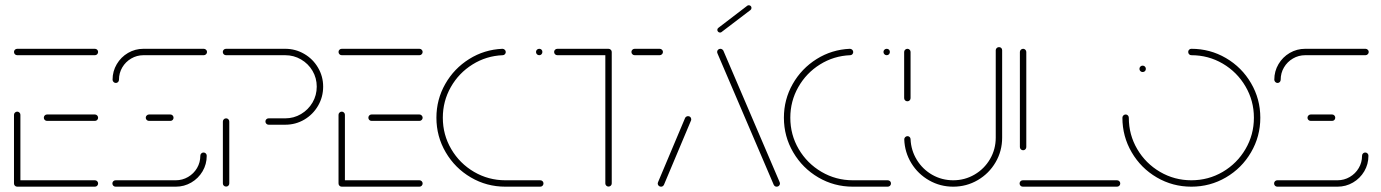

<svg xmlns="http://www.w3.org/2000/svg" viewBox="-20 -702 5194 722"><path d="M32.6 -13V-270.4Q32.6 -275.2 36.3 -278.7Q40 -282.2 44.8 -282.2Q49.6 -282.2 53.1 -278.7Q56.7 -275.2 56.7 -270.4V-13ZM348.9 -12.2Q348.9 -7 345.4 -3.5Q341.9 0 337 0H44.8Q39.6 0 36.1 -3.5Q32.6 -7 32.6 -12.2Q32.6 -17 36.1 -20.6Q39.6 -24.1 44.8 -24.1H337Q341.9 -24.1 345.4 -20.6Q348.9 -17 348.9 -12.2ZM144.8 -259.3Q144.8 -264.4 148.3 -268Q151.9 -271.5 156.7 -271.5H337Q341.9 -271.5 345.4 -267.8Q348.9 -264.1 348.9 -259.3Q348.9 -254.4 345.4 -250.9Q341.9 -247.4 337 -247.4H156.7Q151.9 -247.4 148.3 -250.9Q144.8 -254.4 144.8 -259.3ZM32.6 -506.7Q32.6 -511.5 36.1 -515Q39.6 -518.5 44.8 -518.5H337Q341.9 -518.5 345.4 -515Q348.9 -511.5 348.9 -506.7Q348.9 -501.5 345.4 -498Q341.9 -494.4 337 -494.4H44.8Q39.6 -494.4 36.1 -498Q32.6 -501.5 32.6 -506.7Z M745.2 -128.5Q750.4 -128.5 753.9 -125Q757.4 -121.5 757.4 -116.3Q757.4 -84.4 741.7 -57.8Q725.9 -31.1 699.3 -15.6Q672.6 0 641.1 0H414.8Q409.6 0 406.1 -3.5Q402.6 -7 402.6 -12.2Q402.6 -17 406.1 -20.6Q409.6 -24.1 414.8 -24.1H641.1Q665.9 -24.1 687.2 -36.5Q708.5 -48.9 720.9 -70Q733.3 -91.1 733.3 -116.3Q733.3 -121.5 736.9 -125Q740.4 -128.5 745.2 -128.5ZM632.6 -259.3Q632.6 -254.4 629.3 -250.9Q625.9 -247.4 620.7 -247.4H540.4Q535.2 -247.4 531.7 -250.9Q528.1 -254.4 528.1 -259.3Q528.1 -264.4 531.9 -268Q535.6 -271.5 540.4 -271.5H620.7Q625.6 -271.5 629.1 -268Q632.6 -264.4 632.6 -259.3ZM415.6 -390Q410.7 -390 407 -393.7Q403.3 -397.4 403.3 -402.2Q403.3 -434.1 419.1 -460.7Q434.8 -487.4 461.5 -503Q488.1 -518.5 519.6 -518.5H746.3Q751.1 -518.5 754.8 -515Q758.5 -511.5 758.5 -506.7Q758.5 -501.5 754.8 -498Q751.1 -494.4 746.3 -494.4H519.6Q494.8 -494.4 473.5 -482Q452.2 -469.6 439.8 -448.5Q427.4 -427.4 427.4 -402.2Q427.4 -397 423.9 -393.5Q420.4 -390 415.6 -390Z M830.4 -0.4Q825.2 -0.4 821.7 -3.7Q818.1 -7 818.1 -12.2V-244.8Q818.1 -250 821.7 -253.5Q825.2 -257 830.4 -257Q835.2 -257 838.7 -253.5Q842.2 -250 842.2 -244.8V-12.2Q842.2 -7.4 838.9 -3.9Q835.6 -0.4 830.4 -0.4ZM978.1 -245.2Q978.1 -250.4 981.7 -253.7Q985.2 -257 990 -257H1052.6Q1084.8 -257 1112 -273.1Q1139.3 -289.3 1155.2 -316.5Q1171.1 -343.7 1171.1 -376.3Q1171.1 -408.5 1155.2 -435.6Q1139.3 -462.6 1112 -478.5Q1084.8 -494.4 1052.6 -494.4H830Q824.8 -494.4 821.3 -498Q817.8 -501.5 817.8 -506.7Q817.8 -511.5 821.3 -515Q824.8 -518.5 830 -518.5H1052.6Q1091.1 -518.5 1123.9 -499.4Q1156.7 -480.4 1175.9 -447.6Q1195.2 -414.8 1195.2 -376.3Q1195.2 -337.4 1176.1 -304.4Q1157 -271.5 1124.3 -252.2Q1091.5 -233 1052.6 -233H990Q985.2 -233 981.7 -236.5Q978.1 -240 978.1 -245.2Z M1253 -13V-270.4Q1253 -275.2 1256.7 -278.7Q1260.4 -282.2 1265.2 -282.2Q1270 -282.2 1273.5 -278.7Q1277 -275.2 1277 -270.4V-13ZM1569.3 -12.2Q1569.3 -7 1565.7 -3.5Q1562.2 0 1557.4 0H1265.2Q1260 0 1256.5 -3.5Q1253 -7 1253 -12.2Q1253 -17 1256.5 -20.6Q1260 -24.1 1265.2 -24.1H1557.4Q1562.2 -24.1 1565.7 -20.6Q1569.3 -17 1569.3 -12.2ZM1365.2 -259.3Q1365.2 -264.4 1368.7 -268Q1372.2 -271.5 1377 -271.5H1557.4Q1562.2 -271.5 1565.7 -267.8Q1569.3 -264.1 1569.3 -259.3Q1569.3 -254.4 1565.7 -250.9Q1562.2 -247.4 1557.4 -247.4H1377Q1372.2 -247.4 1368.7 -250.9Q1365.2 -254.4 1365.2 -259.3ZM1253 -506.7Q1253 -511.5 1256.5 -515Q1260 -518.5 1265.2 -518.5H1557.4Q1562.2 -518.5 1565.7 -515Q1569.3 -511.5 1569.3 -506.7Q1569.3 -501.5 1565.7 -498Q1562.2 -494.4 1557.4 -494.4H1265.2Q1260 -494.4 1256.5 -498Q1253 -501.5 1253 -506.7Z M1621.1 -259.3Q1621.1 -327.8 1654.3 -386.1Q1687.4 -444.4 1744.3 -480Q1801.1 -515.6 1869.3 -518.5Q1874.1 -518.5 1878 -515Q1881.9 -511.5 1881.9 -506.3Q1881.9 -501.5 1878.5 -498Q1875.2 -494.4 1870.4 -494.4Q1808.5 -491.9 1756.9 -459.6Q1705.2 -427.4 1675.2 -374.4Q1645.2 -321.5 1645.2 -259.3Q1645.2 -195.2 1676.9 -141.3Q1708.5 -87.4 1762.6 -55.7Q1816.7 -24.1 1880.4 -24.1H2011.5Q2016.7 -24.1 2020.2 -20.7Q2023.7 -17.4 2023.7 -12.2Q2023.7 -7 2020.2 -3.5Q2016.7 0 2011.5 0H1880.4Q1810 0 1750.6 -34.8Q1691.1 -69.6 1656.1 -129.3Q1621.1 -188.9 1621.1 -259.3ZM1995.6 -506.7Q1995.6 -511.5 1999.1 -515Q2002.6 -518.5 2007.8 -518.5Q2013 -518.5 2016.3 -515.2Q2019.6 -511.9 2019.6 -506.7Q2019.6 -501.5 2016.3 -498Q2013 -494.4 2007.8 -494.4Q2002.6 -494.4 1999.1 -498Q1995.6 -501.5 1995.6 -506.7Z M2280.4 -507V-12.2Q2280.4 -7.4 2276.9 -3.9Q2273.3 -0.4 2268.1 -0.4Q2263.3 -0.4 2259.8 -3.9Q2256.3 -7.4 2256.3 -12.2V-507ZM2063.7 -506.7Q2063.7 -511.5 2067.2 -515Q2070.7 -518.5 2075.9 -518.5H2268.1Q2273 -518.5 2276.7 -515Q2280.4 -511.5 2280.4 -506.7Q2280.4 -501.5 2276.7 -498Q2273 -494.4 2268.1 -494.4H2075.9Q2070.7 -494.4 2067.2 -498Q2063.7 -501.5 2063.7 -506.7ZM2354.4 -506.7Q2354.4 -511.5 2358 -515Q2361.5 -518.5 2366.7 -518.5H2460.7Q2465.6 -518.5 2469.3 -515Q2473 -511.5 2473 -506.7Q2473 -501.5 2469.3 -498Q2465.6 -494.4 2460.7 -494.4H2366.7Q2361.5 -494.4 2358 -498Q2354.4 -501.5 2354.4 -506.7Z M2465.6 0Q2460.4 0 2456.9 -3.5Q2453.3 -7 2453.3 -12.2Q2453.3 -14.4 2454.4 -16.7L2556.3 -258.5Q2557.8 -261.5 2560.7 -263.3Q2563.7 -265.2 2567.4 -265.2Q2572.6 -265.2 2575.9 -261.9Q2579.3 -258.5 2579.3 -253.3Q2579.3 -250 2578.5 -248.9L2476.7 -7Q2473 0 2465.6 0ZM2913 -12.2Q2913 -7 2909.4 -3.5Q2905.9 0 2900.7 0Q2893.3 0 2889.6 -7L2679.3 -498.1Q2676.7 -503.7 2676.7 -506.7Q2676.7 -511.5 2680.2 -515Q2683.7 -518.5 2688.9 -518.5Q2692.2 -518.5 2695.2 -516.7Q2698.1 -514.8 2700 -511.9L2910.4 -20.4Q2913 -14.8 2913 -12.2ZM2687.4 -579.6Q2683.3 -579.6 2680.4 -582.6Q2677.4 -585.6 2677.4 -589.6Q2677.4 -594.4 2681.5 -597.4L2790 -680.4Q2792.2 -682.2 2795.9 -682.2Q2800.4 -682.2 2803.1 -679.3Q2805.9 -676.3 2805.9 -672.2Q2805.9 -667.4 2802.2 -664.4L2693.3 -581.5Q2691.5 -579.6 2687.4 -579.6Z M2927.8 -259.3Q2927.8 -327.8 2960.9 -386.1Q2994.1 -444.4 3050.9 -480Q3107.8 -515.6 3175.9 -518.5Q3180.7 -518.5 3184.6 -515Q3188.5 -511.5 3188.5 -506.3Q3188.5 -501.5 3185.2 -498Q3181.9 -494.4 3177 -494.4Q3115.2 -491.9 3063.5 -459.6Q3011.9 -427.4 2981.9 -374.4Q2951.9 -321.5 2951.9 -259.3Q2951.9 -195.2 2983.5 -141.3Q3015.2 -87.4 3069.3 -55.7Q3123.3 -24.1 3187 -24.1H3318.1Q3323.3 -24.1 3326.9 -20.7Q3330.4 -17.4 3330.4 -12.2Q3330.4 -7 3326.9 -3.5Q3323.3 0 3318.1 0H3187Q3116.7 0 3057.2 -34.8Q2997.8 -69.6 2962.8 -129.3Q2927.8 -188.9 2927.8 -259.3ZM3302.2 -506.7Q3302.2 -511.5 3305.7 -515Q3309.3 -518.5 3314.4 -518.5Q3319.6 -518.5 3323 -515.2Q3326.3 -511.9 3326.3 -506.7Q3326.3 -501.5 3323 -498Q3319.6 -494.4 3314.4 -494.4Q3309.3 -494.4 3305.7 -498Q3302.2 -501.5 3302.2 -506.7Z M3392.2 -321.1Q3387 -321.1 3383.5 -324.6Q3380 -328.1 3380 -333V-506.7Q3380 -511.5 3383.7 -515Q3387.4 -518.5 3392.2 -518.5Q3397 -518.5 3400.6 -515Q3404.1 -511.5 3404.1 -506.7V-333Q3404.1 -328.1 3400.7 -324.6Q3397.4 -321.1 3392.2 -321.1ZM3736.7 -524.8Q3741.9 -524.8 3745.2 -521.5Q3748.5 -518.1 3748.5 -513V-184.4Q3748.5 -134.1 3723.9 -91.9Q3699.3 -49.6 3656.9 -24.8Q3614.4 0 3564.4 0Q3515.6 0 3473.9 -23.7Q3432.2 -47.4 3407.2 -88.1Q3382.2 -128.9 3380.4 -177.4Q3380 -182.2 3383.7 -186.1Q3387.4 -190 3392.6 -190Q3397.4 -190 3400.7 -186.7Q3404.1 -183.3 3404.1 -178.5Q3405.9 -136.3 3427.8 -100.7Q3449.6 -65.2 3485.7 -44.6Q3521.9 -24.1 3564.4 -24.1Q3608.1 -24.1 3644.8 -45.6Q3681.5 -67 3703 -103.9Q3724.4 -140.7 3724.4 -184.4V-513Q3724.4 -517.8 3728 -521.3Q3731.5 -524.8 3736.7 -524.8Z M4192.6 -12.2Q4192.6 -7 4189.1 -3.5Q4185.6 0 4180.4 0H3826.3Q3821.1 0 3817.6 -3.5Q3814.1 -7 3814.1 -12.2Q3814.1 -17 3817.6 -20.6Q3821.1 -24.1 3826.3 -24.1H4180.4Q4185.6 -24.1 4189.1 -20.6Q4192.6 -17 4192.6 -12.2ZM3827.4 -137Q3822.2 -137 3818.7 -140.6Q3815.2 -144.1 3815.2 -148.9V-506.7Q3815.2 -511.5 3818.9 -515Q3822.6 -518.5 3827.4 -518.5Q3832.2 -518.5 3835.7 -515Q3839.3 -511.5 3839.3 -506.7V-148.9Q3839.3 -144.1 3835.9 -140.6Q3832.6 -137 3827.4 -137Z M4264.8 -443Q4264.8 -448.1 4268.3 -451.7Q4271.9 -455.2 4276.7 -455.2Q4281.9 -455.2 4285.4 -451.7Q4288.9 -448.1 4288.9 -443Q4288.9 -437.8 4285.4 -434.4Q4281.9 -431.1 4276.7 -431.1Q4271.9 -431.1 4268.3 -434.6Q4264.8 -438.1 4264.8 -443ZM4448.1 -506.7Q4448.1 -511.9 4451.7 -515.2Q4455.2 -518.5 4460 -518.5Q4530.4 -518.5 4590 -483.7Q4649.6 -448.9 4684.4 -389.3Q4719.3 -329.6 4719.3 -259.3Q4719.3 -188.9 4684.4 -129.3Q4649.6 -69.6 4590 -34.8Q4530.4 0 4460 0Q4389.6 0 4330 -34.8Q4270.4 -69.6 4235.6 -129.3Q4200.7 -188.9 4200.7 -259.3Q4200.7 -264.4 4204.4 -268Q4208.1 -271.5 4213 -271.5Q4217.8 -271.5 4221.3 -268Q4224.8 -264.4 4224.8 -259.3Q4224.8 -195.2 4256.5 -141.3Q4288.1 -87.4 4342.2 -55.7Q4396.3 -24.1 4460 -24.1Q4524.1 -24.1 4578 -55.7Q4631.9 -87.4 4663.5 -141.3Q4695.2 -195.2 4695.2 -259.3Q4695.2 -323.3 4663.5 -377.2Q4631.9 -431.1 4578 -462.8Q4524.1 -494.4 4460 -494.4Q4454.8 -494.4 4451.5 -498Q4448.1 -501.5 4448.1 -506.7Z M5113.7 -128.5Q5118.9 -128.5 5122.4 -125Q5125.9 -121.5 5125.9 -116.3Q5125.9 -84.4 5110.2 -57.8Q5094.4 -31.1 5067.8 -15.6Q5041.1 0 5009.6 0H4783.3Q4778.1 0 4774.6 -3.5Q4771.1 -7 4771.1 -12.2Q4771.1 -17 4774.6 -20.6Q4778.1 -24.1 4783.3 -24.1H5009.6Q5034.4 -24.1 5055.7 -36.5Q5077 -48.9 5089.4 -70Q5101.9 -91.1 5101.9 -116.3Q5101.9 -121.5 5105.4 -125Q5108.9 -128.5 5113.7 -128.5ZM5001.1 -259.3Q5001.1 -254.4 4997.8 -250.9Q4994.4 -247.4 4989.3 -247.4H4908.9Q4903.7 -247.4 4900.2 -250.9Q4896.7 -254.4 4896.7 -259.3Q4896.7 -264.4 4900.4 -268Q4904.1 -271.5 4908.9 -271.5H4989.3Q4994.1 -271.5 4997.6 -268Q5001.1 -264.4 5001.1 -259.3ZM4784.1 -390Q4779.3 -390 4775.6 -393.7Q4771.9 -397.4 4771.9 -402.2Q4771.9 -434.1 4787.6 -460.7Q4803.3 -487.4 4830 -503Q4856.7 -518.5 4888.1 -518.5H5114.8Q5119.6 -518.5 5123.3 -515Q5127 -511.5 5127 -506.7Q5127 -501.5 5123.3 -498Q5119.6 -494.4 5114.8 -494.4H4888.1Q4863.3 -494.4 4842 -482Q4820.7 -469.6 4808.3 -448.5Q4795.9 -427.4 4795.9 -402.2Q4795.9 -397 4792.4 -393.5Q4788.9 -390 4784.1 -390Z"/></svg>

Font: 26F Galaxy Hebrew Thin
Style: Regular
Weight: 100
Designer: C₂₉H₂₅N₃O₅
Version: Version 1.000